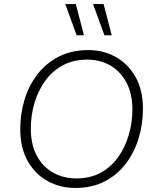

<svg xmlns="http://www.w3.org/2000/svg" viewBox="-20 -917 768 947"><path d="M352 10Q277 10 215.5 -23.5Q154 -57 117 -122Q80 -187 80 -280Q80 -357 101.5 -427Q123 -497 165.5 -551.5Q208 -606 270.5 -638Q333 -670 416 -670Q490 -670 551 -636Q612 -602 648.5 -537.5Q685 -473 685 -380Q685 -304 663.5 -234Q642 -164 600 -109Q558 -54 496 -22Q434 10 352 10ZM357 -37Q425 -37 476.5 -65Q528 -93 562.5 -141.5Q597 -190 615 -251Q633 -312 633 -377Q633 -455 603.5 -510Q574 -565 524 -594Q474 -623 410 -623Q342 -623 290 -595Q238 -567 203 -518.5Q168 -470 150 -409Q132 -348 132 -283Q132 -204 161.5 -149Q191 -94 242 -65.5Q293 -37 357 -37ZM354 -897 394 -743H358L302 -897ZM491 -897 531 -743H495L439 -897Z"/></svg>

Font: Work Sans Light
Style: Italic
Weight: 300
Italic angle: -13°
Designer: Wei Huang
Foundry: Wei Huang
Version: Version 2.010; ttfautohint (v1.8.3)